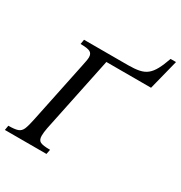

<svg xmlns="http://www.w3.org/2000/svg" viewBox="-194 -939 1010 1072"><g transform="rotate(30 311.0 -403.0)"><path d="M260 0H-8L-3 -30Q38 -30 57.5 -37Q77 -44 86 -65.5Q95 -87 104 -131L186 -525Q190 -545 193 -560Q196 -575 196 -586Q196 -609 180 -618Q164 -627 118 -627L123 -657H406Q449 -657 478 -663Q507 -669 527 -685Q547 -701 563 -730.5Q579 -760 595 -806H630L581 -612H293L192 -127Q186 -96 186 -75Q186 -47 203 -38.5Q220 -30 266 -30Z"/></g></svg>

Font: STIX Two Text
Style: Italic
Weight: 400
Italic angle: -12°
Designer: Ross Mills, John Hudson & Paul Hanslow, Tiro Typeworks Ltd; with prior portions MicroPress Inc. and Coen Hoffman, Elsevi
Foundry: Tiro Typeworks Ltd
Version: Version 2.13 b171